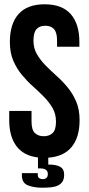

<svg xmlns="http://www.w3.org/2000/svg" viewBox="-20 -728 414 895"><path d="M26 -532Q26 -617 66.5 -662.5Q107 -708 188 -708Q269 -708 309.5 -662.5Q350 -617 350 -532V-510H246V-539Q246 -577 231.5 -592.5Q217 -608 191 -608Q165 -608 150.5 -592.5Q136 -577 136 -539Q136 -503 152 -475.5Q168 -448 192 -423.5Q216 -399 243.5 -374.5Q271 -350 295 -321Q319 -292 335 -255Q351 -218 351 -168Q351 -88 314 -43Q277 2 205 7V39Q242 39 260.5 49.5Q279 60 279 86Q279 106 271.5 118Q264 130 250.5 136.5Q237 143 218.5 145Q200 147 178 147Q136 147 109 135.5Q82 124 82 89V79H156V87Q156 98 163 102.5Q170 107 178 107Q203 107 203 83Q203 57 167 57H157V6Q90 -2 56.5 -47Q23 -92 23 -168V-211H127V-161Q127 -123 142.5 -108Q158 -93 184 -93Q210 -93 225.5 -108Q241 -123 241 -161Q241 -197 225 -224.5Q209 -252 185 -276.5Q161 -301 133.5 -325.5Q106 -350 82 -379Q58 -408 42 -445Q26 -482 26 -532Z"/></svg>

Font: Bebas Neue
Style: Regular
Weight: 400
Designer: Ryoichi Tsunekawa
Foundry: Ryoichi Tsunekawa
Version: Version 1.300